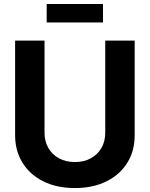

<svg xmlns="http://www.w3.org/2000/svg" viewBox="-20 -931 750 962"><path d="M355 11.2Q264.6 11.2 197.3 -22.2Q129.9 -55.7 92.8 -115.5Q55.7 -175.3 55.7 -253.9V-727.5H203.1V-266.1Q203.1 -223.1 221.9 -190.2Q240.7 -157.2 274.9 -138.2Q309.1 -119.1 355.5 -119.1Q401.4 -119.1 435.5 -138.2Q469.7 -157.2 488.5 -190.2Q507.3 -223.1 507.3 -266.1V-727.5H654.8V-253.9Q654.8 -174.8 617.7 -115.2Q580.6 -55.7 513.2 -22.2Q445.8 11.2 355 11.2ZM496.1 -911.1V-818.4H213.9V-911.1Z"/></svg>

Font: Inter 28pt
Style: Bold
Weight: 700
Designer: Rasmus Andersson
Foundry: rsms
Version: Version 4.001;git-66647c0bb